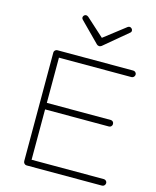

<svg xmlns="http://www.w3.org/2000/svg" viewBox="-131 -991 876 1079"><g transform="rotate(15 307.0 -451.0)"><path d="M350 -753Q341 -753 335 -759L223 -872Q217 -878 217 -884Q217 -891 222 -896.5Q227 -902 234 -902Q240 -902 247 -897L352 -802L476 -898Q482 -902 487 -902Q494 -902 499.5 -896.5Q505 -891 505 -884Q505 -876 498 -871L363 -758Q356 -753 350 -753ZM129 0Q121 0 115.5 -6Q110 -12 110 -20V-652Q110 -659 115.5 -664.5Q121 -670 129 -670H570Q578 -670 583.5 -664.5Q589 -659 589 -652Q589 -644 583.5 -638Q578 -632 570 -632H148V-369H520Q528 -369 533 -363.5Q538 -358 538 -350Q538 -342 532.5 -336.5Q527 -331 520 -331H148V-38H568Q576 -38 581.5 -32.5Q587 -27 587 -20Q587 -12 581.5 -6Q576 0 568 0Z"/></g></svg>

Font: Comic Neue Light
Style: Regular
Weight: 300
Designer: Craig Rozynski
Foundry: Craig Rozynski
Version: Version 2.003